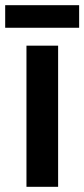

<svg xmlns="http://www.w3.org/2000/svg" viewBox="-37 -720 325 740"><path d="M187 0H65V-544H187ZM268 -700V-613H-17V-700Z"/></svg>

Font: Noto Sans Bengali Condensed SemiBold
Style: Regular
Weight: 600
Width: 3
Designer: Joana Ranito - Universal Thirst; Jelle Bosma - Monotype Design Team
Foundry: Universal Thirst ehf.
Version: Version 3.000; ttfautohint (v1.8.4.7-5d5b)